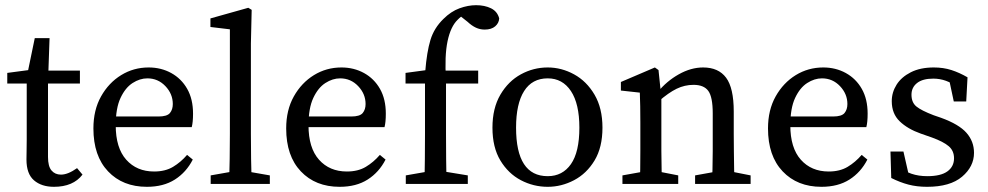

<svg xmlns="http://www.w3.org/2000/svg" viewBox="-20 -709 3809 740"><path d="M188 11Q140 11 111 -14Q82 -39 82 -94Q82 -111 82.5 -128Q83 -145 83 -172V-387H8V-428L121 -443L83 -412L114 -562H171L166 -419L165 -401V-104Q165 -68 178.5 -52Q192 -36 215 -36Q242 -36 277 -61L298 -36Q262 11 188 11ZM124 -387V-437H288V-387Z M546 11Q453 11 396.5 -48.5Q340 -108 340 -214Q340 -285 369.5 -337.5Q399 -390 447 -419.5Q495 -449 553 -449Q601 -449 640 -427.5Q679 -406 701.5 -366.5Q724 -327 724 -271Q724 -238 719 -219H377V-260H591Q624 -260 635 -273.5Q646 -287 646 -308Q646 -347 617.5 -377Q589 -407 548 -407Q519 -407 491 -389Q463 -371 444.5 -331.5Q426 -292 426 -226Q426 -139 466.5 -93.5Q507 -48 574 -48Q617 -48 647 -66Q677 -84 701 -112L723 -94Q698 -45 654 -17Q610 11 546 11Z M792 0V-33L894 -51H917L1020 -33V0ZM863 0Q866 -96 866 -193V-596L791 -605V-638L937 -679L950 -671L947 -541V-193Q947 -96 950 0Z M1289 11Q1196 11 1139.5 -48.5Q1083 -108 1083 -214Q1083 -285 1112.5 -337.5Q1142 -390 1190 -419.5Q1238 -449 1296 -449Q1344 -449 1383 -427.5Q1422 -406 1444.5 -366.5Q1467 -327 1467 -271Q1467 -238 1462 -219H1120V-260H1334Q1367 -260 1378 -273.5Q1389 -287 1389 -308Q1389 -347 1360.5 -377Q1332 -407 1291 -407Q1262 -407 1234 -389Q1206 -371 1187.5 -331.5Q1169 -292 1169 -226Q1169 -139 1209.5 -93.5Q1250 -48 1317 -48Q1360 -48 1390 -66Q1420 -84 1444 -112L1466 -94Q1441 -45 1397 -17Q1353 11 1289 11Z M1544 0V-33L1647 -51H1673L1783 -33V0ZM1616 0Q1617 -48 1617.5 -96Q1618 -144 1618 -193V-387H1543V-428L1647 -442L1618 -426L1619 -434Q1625 -509 1639 -555Q1653 -601 1689 -636Q1718 -665 1751 -677Q1784 -689 1815 -689Q1848 -689 1872.5 -677Q1897 -665 1904 -638Q1903 -620 1888.5 -607.5Q1874 -595 1848 -595Q1830 -595 1814 -602.5Q1798 -610 1782 -625L1739 -659L1817 -677L1837 -650Q1830 -654 1820 -657.5Q1810 -661 1802 -661Q1771 -661 1744 -633Q1717 -607 1705 -550.5Q1693 -494 1699 -400V-193Q1699 -144 1699.5 -96Q1700 -48 1701 0ZM1659 -387V-437H1823V-387Z M2091 11Q2036 11 1987.5 -14.5Q1939 -40 1908.5 -90.5Q1878 -141 1878 -217Q1878 -292 1908.5 -344Q1939 -396 1987.5 -422.5Q2036 -449 2091 -449Q2144 -449 2192.5 -422.5Q2241 -396 2271.5 -344Q2302 -292 2302 -217Q2302 -141 2271.5 -90.5Q2241 -40 2192.5 -14.5Q2144 11 2091 11ZM2091 -30Q2148 -30 2180.5 -76.5Q2213 -123 2213 -217Q2213 -309 2180.5 -358Q2148 -407 2091 -407Q2031 -407 2000 -358Q1969 -309 1969 -217Q1969 -30 2091 -30Z M2724 0Q2725 -21 2726 -55Q2727 -89 2727 -126.5Q2727 -164 2727 -193V-272Q2727 -335 2710 -358.5Q2693 -382 2653 -382Q2619 -382 2588 -367Q2557 -352 2518 -318L2507 -354H2515Q2549 -396 2596 -422.5Q2643 -449 2690 -449Q2749 -449 2778.5 -409.5Q2808 -370 2808 -279V-193Q2808 -164 2808.5 -126.5Q2809 -89 2809.5 -55Q2810 -21 2811 0ZM2379 0V-33L2479 -51H2502L2594 -33V0ZM2446 0Q2447 -21 2447.5 -55.5Q2448 -90 2448 -127.5Q2448 -165 2448 -193V-237Q2448 -275 2447.5 -299.5Q2447 -324 2446 -352L2373 -360V-393L2504 -449L2518 -439L2529 -333V-193Q2529 -165 2529 -127.5Q2529 -90 2530 -55.5Q2531 -21 2531 0ZM2659 0V-33L2759 -51H2782L2873 -33V0Z M3146 11Q3053 11 2996.5 -48.5Q2940 -108 2940 -214Q2940 -285 2969.5 -337.5Q2999 -390 3047 -419.5Q3095 -449 3153 -449Q3201 -449 3240 -427.5Q3279 -406 3301.5 -366.5Q3324 -327 3324 -271Q3324 -238 3319 -219H2977V-260H3191Q3224 -260 3235 -273.5Q3246 -287 3246 -308Q3246 -347 3217.5 -377Q3189 -407 3148 -407Q3119 -407 3091 -389Q3063 -371 3044.5 -331.5Q3026 -292 3026 -226Q3026 -139 3066.5 -93.5Q3107 -48 3174 -48Q3217 -48 3247 -66Q3277 -84 3301 -112L3323 -94Q3298 -45 3254 -17Q3210 11 3146 11Z M3553 11Q3514 11 3481.5 2.5Q3449 -6 3415 -23L3412 -125H3462L3487 -15L3441 -35V-68Q3465 -49 3492.5 -39.5Q3520 -30 3554 -30Q3606 -30 3631.5 -48.5Q3657 -67 3657 -99Q3657 -128 3636.5 -145.5Q3616 -163 3572 -179L3529 -194Q3478 -212 3447.5 -241.5Q3417 -271 3417 -319Q3417 -353 3435.5 -382.5Q3454 -412 3490.5 -430.5Q3527 -449 3579 -449Q3616 -449 3647 -439Q3678 -429 3709 -411L3704 -318H3656L3636 -412L3671 -397V-372Q3628 -406 3577 -406Q3536 -406 3514.5 -389Q3493 -372 3493 -344Q3493 -314 3512 -298.5Q3531 -283 3578 -265L3607 -255Q3676 -230 3705 -197Q3734 -164 3734 -120Q3734 -67 3688 -28Q3642 11 3553 11Z"/></svg>

Font: Lisu Bosa Light
Style: Regular
Weight: 300
Designer: David Morse, Annie Olsen, Victor Gaultney, Frank Grießhammer (Latin)
Foundry: SIL International
Version: Version 2.000